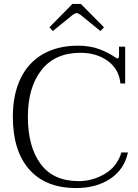

<svg xmlns="http://www.w3.org/2000/svg" viewBox="-20 -941 698 971"><path d="M230 -803 346 -921H389L506 -803L488 -784L387 -866Q374 -875 368 -875Q361 -875 348 -866L247 -784ZM45 -350Q45 -463 84 -544Q123 -625 197.5 -667.5Q272 -710 374 -710Q437 -710 484.5 -691.5Q532 -673 564 -650Q572 -645 573 -645Q582 -645 582 -662V-705H613V-519H589Q582 -591 525.5 -632.5Q469 -674 387 -674Q258 -674 189.5 -586.5Q121 -499 121 -350Q121 -200 185 -112.5Q249 -25 378 -25Q448 -25 510 -61.5Q572 -98 594 -170H627Q609 -85 538.5 -37.5Q468 10 365 10Q211 10 128 -84Q45 -178 45 -350Z"/></svg>

Font: Taviraj Light
Style: Regular
Weight: 300
Designer: Katatrad Team
Foundry: CadsonDemak
Version: Version 1.001